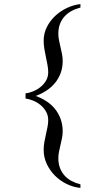

<svg xmlns="http://www.w3.org/2000/svg" viewBox="-20 -715 519 951"><path d="M378.4 215.8Q343.3 212.4 310.3 196.3Q277.3 180.2 252.2 155Q227.1 129.9 211.7 97.2Q196.3 64.5 196.3 27.8Q196.3 8.3 199.7 -11.2Q203.1 -30.8 207.5 -49.6Q211.9 -68.4 215.3 -86.2Q218.8 -104 218.8 -120.1Q218.8 -143.6 208 -162.4Q197.3 -181.2 180.7 -194.8Q164.1 -208.5 144.3 -216.6Q124.5 -224.6 106.4 -227.1V-252.4Q124 -254.4 143.8 -262.5Q163.6 -270.5 180.2 -283.7Q196.8 -296.9 207.8 -315.4Q218.8 -334 218.8 -356.9Q218.8 -374 215.3 -392.8Q211.9 -411.6 207.5 -431.9Q203.1 -452.1 199.7 -472.9Q196.3 -493.7 196.3 -514.2Q196.3 -549.3 211.9 -580.6Q227.5 -611.8 253.2 -636Q278.8 -660.2 311.5 -675.5Q344.2 -690.9 378.4 -694.8V-677.7Q354 -671.4 334 -660.4Q314 -649.4 299.6 -633.5Q285.2 -617.7 277.1 -596.4Q269 -575.2 269 -548.3Q269 -531.2 272.5 -514.4Q275.9 -497.6 279.8 -481Q283.7 -464.4 287.1 -447.5Q290.5 -430.7 290.5 -413.1Q290.5 -380.4 280.5 -353.3Q270.5 -326.2 252.7 -304.4Q234.9 -282.7 210.2 -266.4Q185.5 -250 156.7 -239.7Q186 -229.5 210.7 -213.1Q235.4 -196.8 252.9 -174.8Q270.5 -152.8 280.5 -125Q290.5 -97.2 290.5 -64.5Q290.5 -47.4 287.1 -30.8Q283.7 -14.2 279.8 2.2Q275.9 18.6 272.5 35.2Q269 51.8 269 68.8Q269 95.7 277.1 116.9Q285.2 138.2 299.6 154.3Q314 170.4 334 181.2Q354 191.9 378.4 198.2Z"/></svg>

Font: Doulos SIL APac
Style: Regular
Weight: 400
Designer: Walt Agee, Victor Gaultney, Peter Martin, Debbi Hosken, Becca Hirsbrunner
Foundry: SIL International
Version: Version 5.000